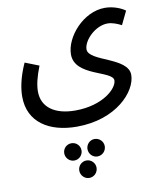

<svg xmlns="http://www.w3.org/2000/svg" viewBox="-102 -514 948 1138"><g transform="rotate(-10 371.5 54.5)"><path d="M34 0C34 155 158 231 323 231C561 231 693 84 693 -16C693 -123 458 -136 458 -210C458 -264 533 -340 607 -340C636 -340 667 -327 690 -315L729 -396C705 -414 658 -434 607 -434C477 -434 362 -301 362 -196C362 -63 589 -60 589 -1C589 47 498 135 330 135C210 135 131 83 131 -14C131 -55 143 -103 167 -164L83 -197C44 -111 34 -45 34 0ZM412 426C442 426 465 402 465 373C465 345 442 321 412 321C384 321 361 345 361 373C361 402 384 426 412 426ZM273 426C302 426 325 402 325 374C325 345 302 322 273 322C244 322 221 345 221 374C221 402 244 426 273 426ZM343 543C372 543 395 519 395 490C395 462 372 438 343 438C314 438 291 462 291 490C291 519 314 543 343 543Z"/></g></svg>

Font: Noto Sans Arabic SemCond Med
Style: Regular
Weight: 500
Width: 4
Designer: Monotype Design Team, Nadine Chahine, Nizar Qandah and Khaled Hosny
Foundry: Monotype Imaging Inc.
Version: Version 2.012